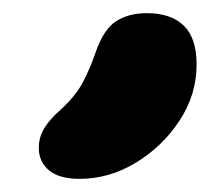

<svg xmlns="http://www.w3.org/2000/svg" viewBox="-20 -845 328 292"><path d="M101 -573Q70 -573 54.5 -586Q39 -599 39 -620Q39 -636 47 -649.5Q55 -663 72 -678Q94 -698 105 -718Q116 -738 126 -767Q138 -801 157 -813Q176 -825 203 -825Q240 -825 259.5 -806Q279 -787 279 -747Q279 -701 253 -661.5Q227 -622 186.5 -597.5Q146 -573 101 -573Z"/></svg>

Font: Shantell Sans Light
Style: Bold
Weight: 700
Version: Version 1.011;[c5ecc13dd]